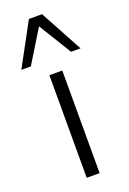

<svg xmlns="http://www.w3.org/2000/svg" viewBox="-175 -802 571 853"><g transform="rotate(-20 111.0 -375.5)"><path d="M80 0V-485H141V0ZM-29 -550 80 -751H142L251 -550H206L111 -705L16 -550Z"/></g></svg>

Font: Nunito Sans 12pt ExtraLight 12pt Light
Style: Regular
Weight: 300
Version: Version 3.101;gftools[0.9.27]